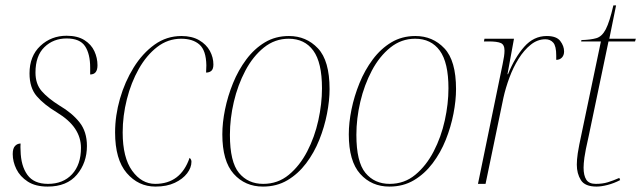

<svg xmlns="http://www.w3.org/2000/svg" viewBox="-20 -679 2368 709"><path d="M156 10Q111 10 82.5 -8.5Q54 -27 40.5 -54.5Q27 -82 27 -110Q27 -131 35.5 -140Q44 -149 56 -149Q55 -137 56 -123Q57 -67 81 -33.5Q105 0 157 0Q213 0 246 -35.5Q279 -71 279 -133Q279 -171 257.5 -203.5Q236 -236 190 -264Q142 -293 115.5 -324Q89 -355 89 -408Q89 -472 129 -509.5Q169 -547 226 -547Q266 -547 291.5 -531Q317 -515 328.5 -490Q340 -465 340 -438Q340 -404 313 -404Q313 -410 313 -416.5Q313 -423 313 -429Q313 -480 294 -508.5Q275 -537 226 -537Q177 -537 144 -505Q111 -473 111 -411Q111 -369 134 -342.5Q157 -316 200 -289Q246 -262 273.5 -227.5Q301 -193 301 -140Q301 -78 264 -34Q227 10 156 10Z M554 10Q491 10 448 -40Q405 -90 405 -190Q405 -252 423 -314.5Q441 -377 473.5 -429.5Q506 -482 550.5 -514Q595 -546 650 -546Q689 -546 715.5 -530.5Q742 -515 755 -491Q768 -467 768 -441Q768 -424 760.5 -417.5Q753 -411 741 -411Q741 -417 741.5 -424Q742 -431 742 -438Q741 -493 716.5 -514.5Q692 -536 649 -536Q600 -536 560.5 -505.5Q521 -475 492.5 -424.5Q464 -374 448.5 -312.5Q433 -251 433 -190Q433 -97 468 -48.5Q503 0 553 0Q647 0 680 -96Q682 -95 684.5 -91Q687 -87 687 -82Q687 -60 671 -39Q655 -18 625.5 -4Q596 10 554 10Z M951 10Q885 10 843 -37Q801 -84 801 -183Q801 -226 811 -275Q821 -324 840.5 -372Q860 -420 889.5 -459.5Q919 -499 958 -522.5Q997 -546 1047 -546Q1111 -546 1154 -500.5Q1197 -455 1197 -350Q1197 -308 1187.5 -259Q1178 -210 1159 -162.5Q1140 -115 1110.5 -76Q1081 -37 1041.5 -13.5Q1002 10 951 10ZM952 0Q1006 0 1046.5 -33.5Q1087 -67 1114.5 -120Q1142 -173 1155.5 -234.5Q1169 -296 1169 -353Q1169 -448 1137 -492Q1105 -536 1046 -536Q995 -536 954.5 -503.5Q914 -471 886 -418Q858 -365 843.5 -303Q829 -241 829 -181Q829 -81 862.5 -40.5Q896 0 952 0Z M1418 10Q1352 10 1310 -37Q1268 -84 1268 -183Q1268 -226 1278 -275Q1288 -324 1307.5 -372Q1327 -420 1356.5 -459.5Q1386 -499 1425 -522.5Q1464 -546 1514 -546Q1578 -546 1621 -500.5Q1664 -455 1664 -350Q1664 -308 1654.5 -259Q1645 -210 1626 -162.5Q1607 -115 1577.5 -76Q1548 -37 1508.5 -13.5Q1469 10 1418 10ZM1419 0Q1473 0 1513.5 -33.5Q1554 -67 1581.5 -120Q1609 -173 1622.5 -234.5Q1636 -296 1636 -353Q1636 -448 1604 -492Q1572 -536 1513 -536Q1462 -536 1421.5 -503.5Q1381 -471 1353 -418Q1325 -365 1310.5 -303Q1296 -241 1296 -181Q1296 -81 1329.5 -40.5Q1363 0 1419 0Z M1836 -442Q1843 -474 1843 -492Q1843 -514 1829.5 -520Q1816 -526 1785 -526H1767L1769 -536H1878L1854 -405H1856Q1881 -467 1916 -506.5Q1951 -546 1999 -546Q2035 -546 2049 -527.5Q2063 -509 2063 -489Q2063 -475 2055 -466.5Q2047 -458 2034 -458Q2034 -462 2034 -466Q2034 -470 2034 -474Q2034 -509 2023 -521.5Q2012 -534 1994 -534Q1965 -534 1940 -514Q1915 -494 1895 -462Q1875 -430 1861 -392Q1847 -354 1839 -318L1773 0H1745Z M2183 10Q2140 10 2125 -14Q2110 -38 2110 -71Q2110 -89 2113.5 -113Q2117 -137 2129 -192L2199 -526H2126L2127 -531Q2161 -532 2182 -538Q2203 -544 2217 -571Q2231 -598 2245 -659H2255L2230 -536H2328L2325 -526H2227L2154 -177Q2141 -120 2138 -97Q2135 -74 2135 -60Q2135 -31 2145 -15.5Q2155 0 2180 0Q2205 0 2224.5 -6Q2244 -12 2267 -22L2270 -14Q2247 -2 2223.5 4Q2200 10 2183 10Z"/></svg>

Font: Noto Serif Display SemiCondensed Thin
Style: Italic
Weight: 100
Width: 4
Italic angle: -12°
Designer: Monotype Design Team
Foundry: Monotype Imaging Inc.
Version: Version 2.009